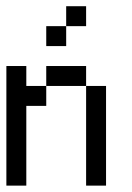

<svg xmlns="http://www.w3.org/2000/svg" viewBox="-20 -582 415 602"><path d="M0 -312.5V-375H62.5V-312.5ZM0 -250V-312.5H62.5V-250ZM0 -187.5V-250H62.5V-187.5ZM0 -125V-187.5H62.5V-125ZM0 -62.5V-125H62.5V-62.5ZM0 0V-62.5H62.5V0ZM62.5 -250V-312.5H125V-250ZM125 -312.5V-375H187.5V-312.5ZM187.5 -312.5V-375H250V-312.5ZM250 -250V-312.5H312.5V-250ZM250 -187.5V-250H312.5V-187.5ZM250 -125V-187.5H312.5V-125ZM250 -62.5V-125H312.5V-62.5ZM250 0V-62.5H312.5V0ZM125 -437.5V-500H187.5V-437.5ZM187.5 -500V-562.5H250V-500Z"/></svg>

Font: AprilSans
Style: Regular
Weight: 400
Designer: typesprite
Version: Version 1.001;PS 001.001;hotconv 1.0.88;makeotf.lib2.5.64775